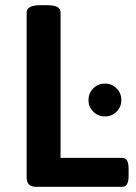

<svg xmlns="http://www.w3.org/2000/svg" viewBox="-20 -722 524 742"><path d="M83 -37V-673Q83 -702 136 -702H161Q189 -702 201.5 -695Q214 -688 214 -673V-112H451Q465 -112 471 -101.5Q477 -91 477 -69V-43Q477 -21 471 -10.5Q465 0 451 0H120Q101 0 92 -9Q83 -18 83 -37ZM322 -335Q322 -362 340.5 -380.5Q359 -399 386 -399Q412 -399 430.5 -380.5Q449 -362 449 -335Q449 -309 430.5 -290.5Q412 -272 386 -272Q359 -272 340.5 -290.5Q322 -309 322 -335Z"/></svg>

Font: Asap-SemiBold
Style: Regular
Weight: 600
Designer: Pablo Cosgaya
Foundry: Omnibus-Type
Version: Version 2.000; ttfautohint (v1.8)